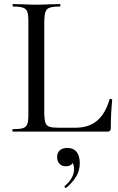

<svg xmlns="http://www.w3.org/2000/svg" viewBox="-20 -645 577 941"><path d="M43 -12Q77 -12 92.5 -17Q108 -22 113.5 -36.5Q119 -51 119 -81V-544Q119 -574 113.5 -588Q108 -602 92.5 -607.5Q77 -613 44 -613Q42 -613 41.5 -619Q41 -625 44 -625L91 -624Q131 -622 157 -622Q182 -622 226 -624L274 -625Q276 -625 276 -619Q276 -613 274 -613Q240 -613 224 -607.5Q208 -602 203 -587.5Q198 -573 197 -543V-85Q198 -56 203 -42.5Q208 -29 222 -24Q236 -19 265 -19H349Q416 -19 456.5 -54Q497 -89 517 -158Q517 -160 522 -160Q525 -160 527.5 -158.5Q530 -157 530 -156Q523 -90 523 -15Q523 0 507 0H43Q41 0 40.5 -6Q40 -12 43 -12ZM371 155Q371 190 354 219Q337 248 305 275L303 276Q299 276 297 272.5Q295 269 297 267Q343 228 343 184Q343 165 336 154Q327 170 302 170Q283 170 271.5 157.5Q260 145 260 125Q260 102 274 91Q288 80 310 80Q340 80 355.5 99.5Q371 119 371 155Z"/></svg>

Font: Cormorant Upright Medium
Style: Regular
Weight: 500
Designer: Christian Thalmann (Catharsis Fonts)
Foundry: Catharsis Fonts
Version: Version 3.302